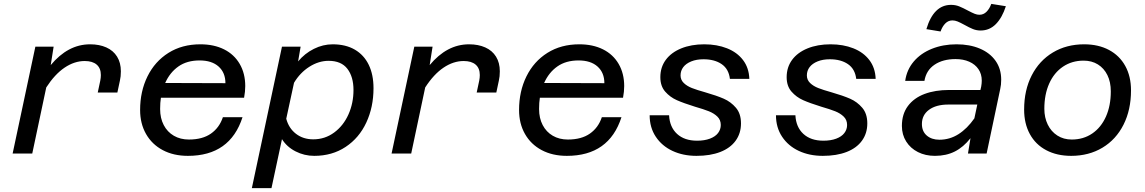

<svg xmlns="http://www.w3.org/2000/svg" viewBox="-20 -790 5890 988"><path d="M499 -404Q499 -439 477.5 -457.5Q456 -476 416 -476Q363 -476 312.5 -442Q262 -408 218 -340L146 0H45L162 -550H256L241 -455Q285 -508 335.5 -535Q386 -562 444 -562Q491 -562 527 -546Q563 -530 582.5 -498.5Q602 -467 602 -423Q602 -396 597 -375L584 -314H483L496 -375Q499 -390 499 -404Z M701 -224Q701 -320 739 -397Q777 -474 847 -518Q917 -562 1011 -562Q1081 -562 1133 -536Q1185 -510 1213.5 -461Q1242 -412 1242 -347Q1242 -319 1236 -287H808Q804 -262 804 -229Q804 -182 822.5 -146.5Q841 -111 874.5 -91.5Q908 -72 952 -72Q1022 -72 1065.5 -102.5Q1109 -133 1127 -187H1228Q1164 12 947 12Q873 12 817.5 -17.5Q762 -47 731.5 -100.5Q701 -154 701 -224ZM1140 -362Q1140 -416 1105 -447.5Q1070 -479 1007 -479Q942 -479 898 -448Q854 -417 830 -363Z M1902 -336Q1902 -239 1865 -159.5Q1828 -80 1758.5 -34Q1689 12 1597 12Q1546 12 1501 -11Q1456 -34 1431 -74L1377 178H1276L1431 -550H1527L1514 -474Q1548 -515 1595 -538.5Q1642 -562 1692 -562Q1759 -562 1806 -534.5Q1853 -507 1877.5 -456.5Q1902 -406 1902 -336ZM1592 -73Q1652 -73 1699.5 -108Q1747 -143 1773 -201Q1799 -259 1799 -327Q1799 -395 1767.5 -436Q1736 -477 1671 -477Q1620 -477 1572 -446.5Q1524 -416 1493 -364L1453 -179Q1466 -130 1503 -101.5Q1540 -73 1592 -73Z M2449 -404Q2449 -439 2427.5 -457.5Q2406 -476 2366 -476Q2313 -476 2262.5 -442Q2212 -408 2168 -340L2096 0H1995L2112 -550H2206L2191 -455Q2235 -508 2285.5 -535Q2336 -562 2394 -562Q2441 -562 2477 -546Q2513 -530 2532.5 -498.5Q2552 -467 2552 -423Q2552 -396 2547 -375L2534 -314H2433L2446 -375Q2449 -390 2449 -404Z M2651 -224Q2651 -320 2689 -397Q2727 -474 2797 -518Q2867 -562 2961 -562Q3031 -562 3083 -536Q3135 -510 3163.5 -461Q3192 -412 3192 -347Q3192 -319 3186 -287H2758Q2754 -262 2754 -229Q2754 -182 2772.5 -146.5Q2791 -111 2824.5 -91.5Q2858 -72 2902 -72Q2972 -72 3015.5 -102.5Q3059 -133 3077 -187H3178Q3114 12 2897 12Q2823 12 2767.5 -17.5Q2712 -47 2681.5 -100.5Q2651 -154 2651 -224ZM3090 -362Q3090 -416 3055 -447.5Q3020 -479 2957 -479Q2892 -479 2848 -448Q2804 -417 2780 -363Z M3323 -197H3423Q3426 -136 3464 -101Q3502 -66 3567 -66Q3605 -66 3633 -76.5Q3661 -87 3675 -105.5Q3689 -124 3689 -147Q3689 -173 3671.5 -190Q3654 -207 3627.5 -217.5Q3601 -228 3556 -241Q3498 -259 3463 -274.5Q3428 -290 3403 -318.5Q3378 -347 3378 -393Q3378 -444 3406 -482Q3434 -520 3485.5 -541Q3537 -562 3604 -562Q3669 -562 3721 -541.5Q3773 -521 3803.5 -481Q3834 -441 3836 -384H3736Q3730 -435 3693.5 -460Q3657 -485 3600 -485Q3564 -485 3537 -474Q3510 -463 3496 -444.5Q3482 -426 3482 -402Q3482 -379 3498.5 -363Q3515 -347 3540.5 -337Q3566 -327 3609 -315Q3668 -298 3704.5 -282Q3741 -266 3767 -235.5Q3793 -205 3793 -155Q3793 -104 3765.5 -66Q3738 -28 3686.5 -8Q3635 12 3564 12Q3495 12 3440.5 -13.5Q3386 -39 3354.5 -86.5Q3323 -134 3323 -197Z M3973 -197H4073Q4076 -136 4114 -101Q4152 -66 4217 -66Q4255 -66 4283 -76.5Q4311 -87 4325 -105.5Q4339 -124 4339 -147Q4339 -173 4321.5 -190Q4304 -207 4277.5 -217.5Q4251 -228 4206 -241Q4148 -259 4113 -274.5Q4078 -290 4053 -318.5Q4028 -347 4028 -393Q4028 -444 4056 -482Q4084 -520 4135.5 -541Q4187 -562 4254 -562Q4319 -562 4371 -541.5Q4423 -521 4453.5 -481Q4484 -441 4486 -384H4386Q4380 -435 4343.5 -460Q4307 -485 4250 -485Q4214 -485 4187 -474Q4160 -463 4146 -444.5Q4132 -426 4132 -402Q4132 -379 4148.5 -363Q4165 -347 4190.5 -337Q4216 -327 4259 -315Q4318 -298 4354.5 -282Q4391 -266 4417 -235.5Q4443 -205 4443 -155Q4443 -104 4415.5 -66Q4388 -28 4336.5 -8Q4285 12 4214 12Q4145 12 4090.5 -13.5Q4036 -39 4004.5 -86.5Q3973 -134 3973 -197Z M4974 -79Q4938 -33 4893.5 -10.5Q4849 12 4791 12Q4742 12 4703.5 -7.5Q4665 -27 4643 -62Q4621 -97 4621 -142Q4621 -203 4652 -244.5Q4683 -286 4737.5 -306.5Q4792 -327 4864 -327H5025L5029 -344Q5032 -361 5032 -375Q5032 -409 5015 -434Q4998 -459 4967.5 -472.5Q4937 -486 4897 -486Q4832 -486 4789 -457Q4746 -428 4737 -374H4638Q4646 -431 4682 -473.5Q4718 -516 4775.5 -539Q4833 -562 4902 -562Q4970 -562 5022 -540Q5074 -518 5103 -477Q5132 -436 5132 -380Q5132 -353 5127 -332L5057 0H4961ZM4814 -71Q4867 -71 4912 -99.5Q4957 -128 4994 -181L5009 -252H4860Q4797 -252 4760.5 -225Q4724 -198 4724 -152Q4724 -114 4749 -92.5Q4774 -71 4814 -71ZM4874 -765Q4897 -765 4916.5 -757Q4936 -749 4962 -735Q4983 -724 4995.5 -719Q5008 -714 5020 -714Q5041 -714 5056.5 -729.5Q5072 -745 5081 -770L5156 -758Q5137 -699 5104.5 -666Q5072 -633 5026 -633Q5005 -633 4986.5 -640.5Q4968 -648 4943 -662Q4921 -674 4907.5 -679.5Q4894 -685 4881 -685Q4860 -685 4844.5 -669.5Q4829 -654 4820 -628L4747 -640Q4784 -765 4874 -765Z M5250 -226Q5250 -326 5289 -402Q5328 -478 5398 -520Q5468 -562 5559 -562Q5632 -562 5686.5 -533Q5741 -504 5770.5 -450.5Q5800 -397 5800 -325Q5800 -225 5761.5 -148.5Q5723 -72 5653 -30Q5583 12 5492 12Q5419 12 5364 -17Q5309 -46 5279.5 -100Q5250 -154 5250 -226ZM5495 -72Q5555 -72 5600.5 -103Q5646 -134 5671 -190Q5696 -246 5696 -320Q5696 -368 5678.5 -403.5Q5661 -439 5629.5 -458.5Q5598 -478 5556 -478Q5496 -478 5450 -447Q5404 -416 5379 -360Q5354 -304 5354 -230Q5354 -185 5371.5 -149Q5389 -113 5421 -92.5Q5453 -72 5495 -72Z"/></svg>

Font: Azeret Mono
Style: Italic
Weight: 400
Italic angle: -12°
Designer: Martin Vácha
Foundry: Displaay
Version: Version 1.000; Glyphs 3.0.3, build 3074